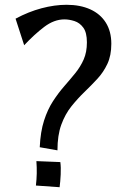

<svg xmlns="http://www.w3.org/2000/svg" viewBox="-20 -777 550 802"><path d="M220 -149 146 -162Q149 -227 164 -273.5Q179 -320 201.5 -354.5Q224 -389 248.5 -417Q273 -445 294.5 -471.5Q316 -498 329.5 -528.5Q343 -559 343 -600Q343 -641 328 -661.5Q313 -682 291 -689Q269 -696 249 -696Q206 -696 164.5 -664.5Q123 -633 81 -588L45 -699Q99 -728 153.5 -742.5Q208 -757 258 -757Q315 -757 357 -738Q399 -719 422 -682.5Q445 -646 445 -594Q445 -545 428.5 -510Q412 -475 386.5 -447.5Q361 -420 332.5 -392.5Q304 -365 278 -332.5Q252 -300 236 -256Q220 -212 220 -149ZM229 5 130 -2Q133 -28 133.5 -53Q134 -78 132 -104L232 -100Q235 -78 233.5 -48Q232 -18 229 5Z"/></svg>

Font: Marhey Light
Style: Regular
Weight: 300
Designer: Nur Syamsi & Bustanul Arifin
Foundry: Namelatype
Version: Version 1.000